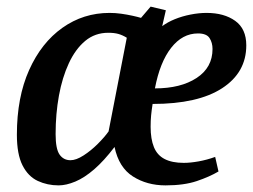

<svg xmlns="http://www.w3.org/2000/svg" viewBox="-20 -550 764 580"><path d="M157 10Q123 10 94 -3.5Q65 -17 48 -50.5Q31 -84 31 -143Q31 -256 68 -338.5Q105 -421 168.5 -466Q232 -511 311 -511Q329 -511 346.5 -508.5Q364 -506 380 -502.5Q396 -499 406 -496L435 -530L481 -519L470 -471Q486 -483 508 -492Q530 -501 555.5 -506Q581 -511 604 -511Q657 -511 690.5 -487Q724 -463 724 -413Q724 -331 651 -283.5Q578 -236 441 -236Q438 -217 436.5 -201.5Q435 -186 435 -167Q435 -130 445 -105.5Q455 -81 477.5 -69.5Q500 -58 535 -58Q555 -58 580 -62.5Q605 -67 630 -76L640 -32Q613 -16 574.5 -3Q536 10 480 10Q424 10 381.5 -17Q339 -44 326 -106Q294 -64 264.5 -38.5Q235 -13 207.5 -1.5Q180 10 157 10ZM193 -66Q210 -66 232.5 -80.5Q255 -95 275.5 -115.5Q296 -136 308 -153L363 -436Q350 -444 337.5 -447.5Q325 -451 307 -451Q267 -451 237.5 -426.5Q208 -402 188 -359Q168 -316 158 -261Q148 -206 148 -145Q148 -100 160 -83Q172 -66 193 -66ZM448 -283Q526 -283 574 -314.5Q622 -346 622 -402Q622 -421 613 -435Q604 -449 578 -449Q531 -449 497 -405.5Q463 -362 448 -283Z"/></svg>

Font: Manuale SemiBold
Style: Italic
Weight: 600
Italic angle: -11°
Designer: Eduardo Tunni / Pablo Cosgaya
Foundry: Eduardo Tunni / Pablo Cosgaya
Version: Version 1.002